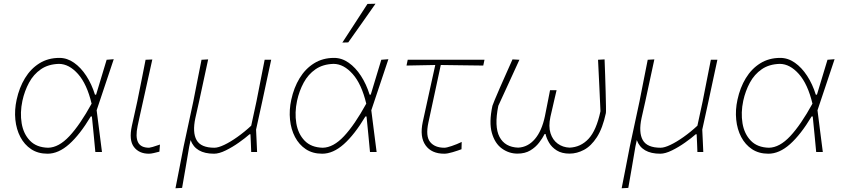

<svg xmlns="http://www.w3.org/2000/svg" viewBox="-20 -814 4514 1028"><path d="M234.5 9Q183.5 9 147 -15.2Q110.5 -39.5 89 -80.5Q67.5 -121.5 62.2 -173.2Q57 -225 69 -280Q83 -345 113.8 -395.5Q144.5 -446 191 -475Q237.5 -504 298 -504Q339.5 -504 376.2 -478.2Q413 -452.5 442 -408Q471 -363.5 488.5 -307H494.5Q510.5 -360.5 525 -408Q539.5 -455.5 551 -494L589 -497Q566 -428.5 542.2 -357.2Q518.5 -286 497.5 -223.5Q504.5 -168 511.8 -111.5Q519 -55 526 0H490.5Q486 -47.5 481.5 -94.8Q477 -142 472 -190.5H466Q408 -93.5 350.5 -42.2Q293 9 234.5 9ZM237.5 -23Q294.5 -24 351.5 -85Q408.5 -146 470.5 -259Q445.5 -364 397.8 -417.8Q350 -471.5 296 -472Q238.5 -470.5 199 -443.2Q159.5 -416 135.5 -371.5Q111.5 -327 100 -274.5Q86.5 -211 96 -154Q105.5 -97 140.5 -60.8Q175.5 -24.5 237.5 -23Z M777 9Q724.5 9 697 -27.2Q669.5 -63.5 686 -140Q694.5 -180.5 701.5 -209.8Q708.5 -239 715 -271Q727.5 -332.5 738 -385.2Q748.5 -438 759.5 -494L795.5 -495.5Q775 -402.5 757.5 -323.8Q740 -245 728 -191L717 -140Q704.5 -82 719 -52.5Q733.5 -23 778.5 -23Q782 -23 797.2 -27.2Q812.5 -31.5 836.5 -40L833.5 -2Q818 2 803 5.5Q788 9 777 9Z M919.5 194Q930.5 138.5 940.8 85.5Q951 32.5 963 -29L1015 -271Q1027 -332 1037.5 -385.5Q1048 -439 1059 -494L1094.5 -496Q1082.5 -440 1070.8 -386Q1059 -332 1046 -271L1026 -182Q1009.5 -105 1032.5 -64Q1055.5 -23 1128 -23Q1148.5 -23 1181 -38.5Q1213.5 -54 1251.2 -80.8Q1289 -107.5 1325 -141L1353 -270.5Q1365 -331.5 1375.5 -385Q1386 -438.5 1397 -494H1432Q1420 -438 1408.5 -384.8Q1397 -331.5 1384 -270.5L1351 -120Q1352.5 -88.5 1353.8 -61.2Q1355 -34 1356.5 0H1325Q1324.5 -23.5 1323.2 -47.5Q1322 -71.5 1321 -95H1316Q1293.5 -75 1259.2 -50.8Q1225 -26.5 1189 -8.8Q1153 9 1126 9Q1027 9 1000.5 -64L993 -29Q983 30 974 82.8Q965 135.5 955 192Z M1705 9Q1654 9 1617.5 -15.2Q1581 -39.5 1559.5 -80.5Q1538 -121.5 1532.8 -173.2Q1527.5 -225 1539.5 -280Q1553.5 -345 1584.2 -395.5Q1615 -446 1661.5 -475Q1708 -504 1768.5 -504Q1810 -504 1846.8 -478.2Q1883.5 -452.5 1912.5 -408Q1941.5 -363.5 1959 -307H1965Q1981 -360.5 1995.5 -408Q2010 -455.5 2021.5 -494L2059.5 -497Q2036.5 -428.5 2012.8 -357.2Q1989 -286 1968 -223.5Q1975 -168 1982.2 -111.5Q1989.5 -55 1996.5 0H1961Q1956.5 -47.5 1952 -94.8Q1947.5 -142 1942.5 -190.5H1936.5Q1878.5 -93.5 1821 -42.2Q1763.5 9 1705 9ZM1708 -23Q1765 -24 1822 -85Q1879 -146 1941 -259Q1916 -364 1868.2 -417.8Q1820.5 -471.5 1766.5 -472Q1709 -470.5 1669.5 -443.2Q1630 -416 1606 -371.5Q1582 -327 1570.5 -274.5Q1557 -211 1566.5 -154Q1576 -97 1611 -60.8Q1646 -24.5 1708 -23ZM1813 -586Q1847.5 -639 1881 -690.5Q1914.5 -742 1947.5 -793L1990.5 -794Q1954 -742 1917.8 -690.5Q1881.5 -639 1844.5 -587Z M2358.5 9Q2290.5 9 2258.5 -36Q2226.5 -81 2243.5 -161Q2264 -256.5 2281.8 -335.8Q2299.5 -415 2310.5 -466L2156.5 -463L2163 -494H2574L2567.5 -463Q2508.5 -464 2449.8 -464.5Q2391 -465 2340 -466Q2323.5 -388.5 2306.8 -311.5Q2290 -234.5 2273.5 -157Q2258 -84.5 2283 -53.8Q2308 -23 2359.5 -23Q2371 -23 2398.5 -32.2Q2426 -41.5 2452 -54L2451 -15Q2431 -7.5 2403.5 0.8Q2376 9 2358.5 9Z M2750.5 8.5Q2705 8.5 2667.2 -18.8Q2629.5 -46 2613.5 -102.5Q2597.5 -159 2616.5 -247.5Q2617.5 -252 2628.8 -279.2Q2640 -306.5 2657 -345.2Q2674 -384 2692 -424.2Q2710 -464.5 2724 -496L2761 -494Q2732 -430.5 2703 -367.2Q2674 -304 2648 -247.5Q2625.5 -136 2654.5 -81Q2683.5 -26 2754.5 -23.5Q2806.5 -26 2843.8 -69.5Q2881 -113 2897.5 -191.5Q2903.5 -220.5 2907.5 -241.8Q2911.5 -263 2915.8 -283.8Q2920 -304.5 2925 -331H2960Q2953.5 -303 2948.5 -282Q2943.5 -261 2938.8 -239.5Q2934 -218 2927 -188.5Q2916 -137 2927.5 -100.8Q2939 -64.5 2966.2 -44.8Q2993.5 -25 3029.5 -23.5Q3089.5 -26 3131.2 -70.8Q3173 -115.5 3195 -218.5Q3192.5 -278 3189 -349.8Q3185.5 -421.5 3182 -494L3217 -496Q3218.5 -460.5 3220 -413.2Q3221.5 -366 3222.8 -320.8Q3224 -275.5 3224.5 -244Q3225 -212.5 3224 -208.5Q3206.5 -127 3175.8 -79.5Q3145 -32 3107 -11.8Q3069 8.5 3029.5 8.5Q2988 8.5 2961 -8.5Q2934 -25.5 2919.8 -50Q2905.5 -74.5 2901 -96.5H2896Q2885 -74.5 2866.2 -50Q2847.5 -25.5 2819.2 -8.5Q2791 8.5 2750.5 8.5Z M3308.5 194Q3319.5 138.5 3329.8 85.5Q3340 32.5 3352 -29L3404 -271Q3416 -332 3426.5 -385.5Q3437 -439 3448 -494L3483.5 -496Q3471.5 -440 3459.8 -386Q3448 -332 3435 -271L3415 -182Q3398.5 -105 3421.5 -64Q3444.5 -23 3517 -23Q3537.5 -23 3570 -38.5Q3602.5 -54 3640.2 -80.8Q3678 -107.5 3714 -141L3742 -270.5Q3754 -331.5 3764.5 -385Q3775 -438.5 3786 -494H3821Q3809 -438 3797.5 -384.8Q3786 -331.5 3773 -270.5L3740 -120Q3741.5 -88.5 3742.8 -61.2Q3744 -34 3745.5 0H3714Q3713.5 -23.5 3712.2 -47.5Q3711 -71.5 3710 -95H3705Q3682.5 -75 3648.2 -50.8Q3614 -26.5 3578 -8.8Q3542 9 3515 9Q3416 9 3389.5 -64L3382 -29Q3372 30 3363 82.8Q3354 135.5 3344 192Z M4094 9Q4043 9 4006.5 -15.2Q3970 -39.5 3948.5 -80.5Q3927 -121.5 3921.8 -173.2Q3916.5 -225 3928.5 -280Q3942.5 -345 3973.2 -395.5Q4004 -446 4050.5 -475Q4097 -504 4157.5 -504Q4199 -504 4235.8 -478.2Q4272.5 -452.5 4301.5 -408Q4330.5 -363.5 4348 -307H4354Q4370 -360.5 4384.5 -408Q4399 -455.5 4410.5 -494L4448.5 -497Q4425.5 -428.5 4401.8 -357.2Q4378 -286 4357 -223.5Q4364 -168 4371.2 -111.5Q4378.5 -55 4385.5 0H4350Q4345.5 -47.5 4341 -94.8Q4336.5 -142 4331.5 -190.5H4325.5Q4267.5 -93.5 4210 -42.2Q4152.5 9 4094 9ZM4097 -23Q4154 -24 4211 -85Q4268 -146 4330 -259Q4305 -364 4257.2 -417.8Q4209.5 -471.5 4155.5 -472Q4098 -470.5 4058.5 -443.2Q4019 -416 3995 -371.5Q3971 -327 3959.5 -274.5Q3946 -211 3955.5 -154Q3965 -97 4000 -60.8Q4035 -24.5 4097 -23Z"/></svg>

Font: Commissioner Loud Thin
Style: Italic
Weight: 100
Italic angle: -12°
Designer: Kostas Bartsokas
Foundry: Kostas Bartsokas
Version: Version 1.000; ttfautohint (v1.8.3)